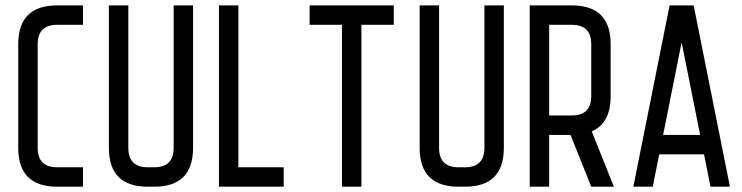

<svg xmlns="http://www.w3.org/2000/svg" viewBox="-20 -704 2797 724"><path d="M293 -683.6V-610.4H195.3Q122.1 -610.4 122.1 -537.1V-146.5Q122.1 -73.2 195.3 -73.2H293V0H195.3Q48.8 0 48.8 -146.5V-537.1Q48.8 -683.6 195.3 -683.6Z M708 -683.6V-146.5Q708 0 561.5 0H537.1Q390.6 0 390.6 -146.5V-683.6H463.9V-146.5Q463.9 -73.2 537.1 -73.2H561.5Q634.8 -73.2 634.8 -146.5V-683.6Z M878.9 -683.6V-73.2H1049.8V0H805.7V-683.6Z M1464.8 -683.6V-610.4H1342.8V0H1269.5V-610.4H1147.5V-683.6Z M1879.9 -683.6V-146.5Q1879.9 0 1733.4 0H1709Q1562.5 0 1562.5 -146.5V-683.6H1635.7V-146.5Q1635.7 -73.2 1709 -73.2H1733.4Q1806.6 -73.2 1806.6 -146.5V-683.6Z M2136.2 -683.6Q2282.7 -683.6 2282.7 -537.1V-341.8Q2282.7 -239.3 2211.4 -208.5L2294.9 0H2209.5L2131.3 -195.3H2050.8V0H1977.5V-683.6ZM2050.8 -610.4V-268.6H2136.2Q2209.5 -268.6 2209.5 -341.8V-537.1Q2209.5 -610.4 2136.2 -610.4Z M2368.2 0 2504.9 -683.6H2595.7L2732.4 0H2659.2L2634.8 -122.1H2465.8L2441.4 0ZM2480.5 -195.3H2620.1L2550.3 -544.4Z"/></svg>

Font: Saniretro
Style: Regular
Weight: 400
Designer: Jayvee D. Enaguas (Grand Chaos)
Version: Version 1.0 - 6/10/2013